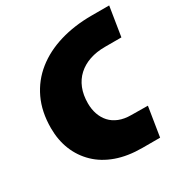

<svg xmlns="http://www.w3.org/2000/svg" viewBox="-162 -830 923 960"><g transform="rotate(-30 299.5 -350.0)"><path d="M387 0Q303 0 238.5 -23Q174 -46 130 -88.5Q86 -131 63 -188Q40 -245 40 -314Q40 -408 74 -480Q108 -552 169.5 -601Q231 -650 314.5 -675Q398 -700 497 -700H599L572 -531H477Q428 -531 388.5 -517.5Q349 -504 320.5 -478Q292 -452 277 -414.5Q262 -377 262 -329Q262 -295 272 -266Q282 -237 301.5 -215.5Q321 -194 351 -182Q381 -170 421 -170L516 -169L489 0Z"/></g></svg>

Font: MuseoModerno Black
Style: Italic
Weight: 900
Italic angle: -9°
Designer: Pablo Cosgaya, Héctor Gatti, Marcela Romero, and the Authors of The MuseoModerno Project.
Foundry: Omnibus-Type Team
Version: Version 1.003